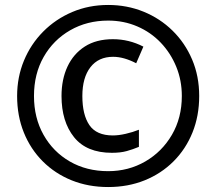

<svg xmlns="http://www.w3.org/2000/svg" viewBox="-20 -744 872 774"><path d="M416 10Q336 10 269 -17Q202 -44 152.5 -93.5Q103 -143 76 -210Q49 -277 49 -357Q49 -433 76.5 -499.5Q104 -566 154 -616.5Q204 -667 271 -695.5Q338 -724 416 -724Q492 -724 558.5 -697Q625 -670 675.5 -620.5Q726 -571 754.5 -504Q783 -437 783 -357Q783 -277 756 -210Q729 -143 679.5 -93.5Q630 -44 563 -17Q496 10 416 10ZM416 -54Q498 -54 565.5 -93Q633 -132 673 -200.5Q713 -269 713 -357Q713 -420 690.5 -475Q668 -530 628 -572Q588 -614 533.5 -637.5Q479 -661 416 -661Q331 -661 263 -622Q195 -583 156 -514.5Q117 -446 117 -357Q117 -269 155.5 -200.5Q194 -132 261.5 -93Q329 -54 416 -54ZM431 -128Q329 -128 278.5 -191Q228 -254 228 -357Q228 -424 252 -475.5Q276 -527 322 -556.5Q368 -586 435 -586Q500 -586 558 -556L529 -489Q479 -515 436 -515Q377 -515 344.5 -473Q312 -431 312 -357Q312 -281 340.5 -239.5Q369 -198 435 -198Q458 -198 486.5 -204.5Q515 -211 540 -221V-152Q516 -142 491 -135Q466 -128 431 -128Z"/></svg>

Font: Noto Sans Tamil
Style: Bold
Weight: 700
Designer: Jelle Bosma - Monotype Design Team
Foundry: Monotype Imaging Inc.
Version: Version 2.004; ttfautohint (v1.8.4.7-5d5b)